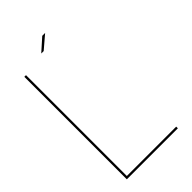

<svg xmlns="http://www.w3.org/2000/svg" viewBox="-230 -823 894 894"><g transform="rotate(-45 217.0 -375.5)"><path d="M44.5 0H380.5V-11H55.5V-675H44.5ZM177 -696H193L257.5 -751H238.5Z"/></g></svg>

Font: Anybody Thin
Style: Regular
Weight: 100
Designer: Tyler Finck
Foundry: Etcetera Type Company
Version: Version 1.114;gftools[0.9.25]